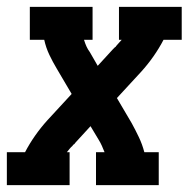

<svg xmlns="http://www.w3.org/2000/svg" viewBox="-38 -540 558 560"><path d="M-18 0V-96H35Q48 -121 64.5 -144.5Q81 -168 100 -189L171 -266L128 -339Q116 -359 106 -380Q96 -401 91 -424H49V-520H232V-424H207Q210 -414 214 -405Q218 -396 224 -388L247 -348L291 -396Q292 -397 293 -398Q294 -399 295 -400Q296 -401 297 -402Q298 -403 300 -404V-405Q304 -409 308 -414Q312 -419 317 -424H309V-520H492V-424H439Q426 -399 409.5 -375.5Q393 -352 374 -331L303 -254L346 -181Q357 -161 367 -140Q377 -119 383 -96H425V0H242V-96H267Q263 -106 259 -115Q255 -124 250 -132L226 -172L182 -124Q181 -123 180.5 -122Q180 -121 179 -120Q177 -119 176 -118Q175 -117 174 -116V-115Q169 -111 165 -106Q161 -101 157 -96H165V0Z"/></svg>

Font: Iosevka Curly Slab
Style: Bold Italic
Weight: 700
Italic angle: -9°
Monospace: yes
Designer: Belleve Invis
Foundry: Belleve Invis
Version: Version 22.1.2; ttfautohint (v1.8.4)